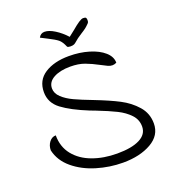

<svg xmlns="http://www.w3.org/2000/svg" viewBox="-142 -887 926 1017"><g transform="rotate(-20 321.0 -379.0)"><path d="M538 -128Q538 -167 511 -195.5Q484 -224 444 -244Q404 -264 335 -291Q329 -293 306 -302Q212 -340 161.5 -378Q111 -416 111 -476Q111 -543 164 -577Q217 -611 300 -611Q361 -611 412.5 -595.5Q464 -580 494.5 -553Q525 -526 525 -492Q513 -486 502 -486Q490 -486 477.5 -491.5Q465 -497 441 -510Q402 -531 368 -543.5Q334 -556 288 -556Q230 -556 194 -536Q158 -516 158 -480Q158 -452 182.5 -429Q207 -406 244.5 -388.5Q282 -371 345 -347Q425 -316 477 -289Q529 -262 565.5 -220.5Q602 -179 602 -122Q602 -55 538 -18.5Q474 18 379 18Q304 18 231 -4Q158 -26 106 -69.5Q54 -113 40 -174Q40 -201 55 -220.5Q70 -240 92 -240Q92 -175 128.5 -129.5Q165 -84 227.5 -61Q290 -38 366 -38Q448 -38 493 -61Q538 -84 538 -128ZM309 -661Q296 -692 280.5 -704.5Q265 -717 227 -736Q197 -751 190 -755Q201 -776 223 -776Q248 -776 280.5 -755.5Q313 -735 340 -705Q351 -713 373 -731Q399 -753 415 -763.5Q431 -774 440 -774Q452 -774 455.5 -770Q459 -766 459 -757Q459 -748 457 -744Q455 -740 449.5 -735Q444 -730 440 -726Q434 -720 420.5 -711Q407 -702 402 -699Q374 -681 365 -672Q355 -663 348 -659.5Q341 -656 327 -656Q313 -656 309 -661Z"/></g></svg>

Font: Indie Flower
Style: Regular
Weight: 400
Designer: Kimberly Geswein
Foundry: Kimberly Geswein
Version: Version 2.000